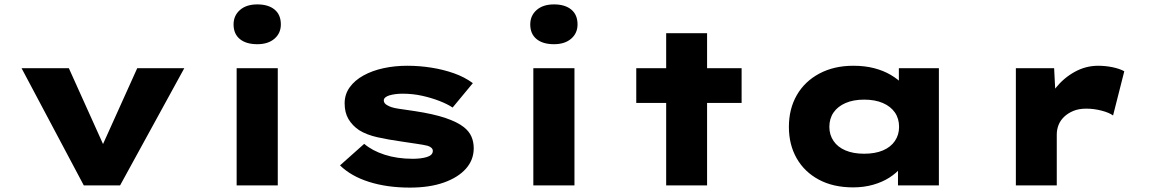

<svg xmlns="http://www.w3.org/2000/svg" viewBox="-20 -843 5230 873"><path d="M361 0 78 -533H293L476 -127L420 -125L604 -533H818L526 0Z M1056 0V-533H1243V0ZM1150 -642Q1099 -642 1070.5 -665.5Q1042 -689 1042 -732Q1042 -772 1071 -797.5Q1100 -823 1150 -823Q1200 -823 1228.5 -799.5Q1257 -776 1257 -732Q1257 -692 1228 -667Q1199 -642 1150 -642Z M1844 10Q1740 10 1658 -16Q1576 -42 1526 -91L1636 -189Q1672 -158 1729 -139.5Q1786 -121 1857 -121Q1875 -121 1891.5 -123Q1908 -125 1921 -129Q1934 -133 1941 -140Q1948 -147 1948 -157Q1948 -172 1925 -180Q1905 -185 1872.5 -189.5Q1840 -194 1809 -199Q1745 -208 1696 -219Q1647 -230 1613 -251Q1582 -272 1564.5 -301.5Q1547 -331 1547 -373Q1547 -414 1570 -446Q1593 -478 1633 -500Q1673 -522 1724 -533Q1775 -544 1832 -544Q1887 -544 1941 -535.5Q1995 -527 2043.5 -510Q2092 -493 2130 -465L2038 -354Q2014 -370 1978 -384Q1942 -398 1899.5 -407.5Q1857 -417 1810 -417Q1793 -417 1778 -415Q1763 -413 1751 -409.5Q1739 -406 1732 -400Q1725 -394 1725 -386Q1725 -379 1729.5 -373.5Q1734 -368 1740 -365Q1757 -354 1790 -349Q1823 -344 1865 -338Q1951 -325 2005.5 -306.5Q2060 -288 2089 -265Q2113 -246 2123.5 -222Q2134 -198 2134 -169Q2134 -116 2098.5 -76Q2063 -36 1998 -13Q1933 10 1844 10Z M2405 0V-533H2592V0ZM2499 -642Q2448 -642 2419.5 -665.5Q2391 -689 2391 -732Q2391 -772 2420 -797.5Q2449 -823 2499 -823Q2549 -823 2577.5 -799.5Q2606 -776 2606 -732Q2606 -692 2577 -667Q2548 -642 2499 -642Z M3009 0V-692H3195V0ZM2873 -375V-533H3352V-375Z M3859 9Q3769 9 3703.5 -26Q3638 -61 3602.5 -123Q3567 -185 3567 -266Q3567 -348 3603 -410.5Q3639 -473 3705.5 -508.5Q3772 -544 3860 -544Q3912 -544 3954.5 -533Q3997 -522 4030 -502.5Q4063 -483 4083.5 -461Q4104 -439 4111 -418L4067 -412V-533H4249V0H4063V-146L4101 -132Q4097 -106 4076.5 -81Q4056 -56 4024 -35.5Q3992 -15 3950 -3Q3908 9 3859 9ZM3909 -144Q3959 -144 3994.5 -159Q4030 -174 4049 -202Q4068 -230 4068 -266Q4068 -304 4049 -331.5Q4030 -359 3994.5 -374.5Q3959 -390 3909 -390Q3860 -390 3824.5 -374.5Q3789 -359 3770 -331.5Q3751 -304 3751 -266Q3751 -230 3770 -202Q3789 -174 3824.5 -159Q3860 -144 3909 -144Z M4599 0V-533H4773L4783 -337L4727 -340Q4743 -397 4780 -443Q4817 -489 4867 -516.5Q4917 -544 4973 -544Q5006 -544 5038 -537.5Q5070 -531 5092 -519L5041 -318Q5023 -331 4988.5 -340Q4954 -349 4919 -349Q4885 -349 4860 -338.5Q4835 -328 4818 -311.5Q4801 -295 4793 -274.5Q4785 -254 4785 -231V0Z"/></svg>

Font: Lexend Tera ExtraBold
Style: Regular
Weight: 800
Designer: Bonnie Shaver-Troup, Thomas Jockin
Foundry: Lexend
Version: Version 1.007